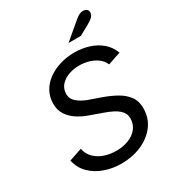

<svg xmlns="http://www.w3.org/2000/svg" viewBox="-206 -980 1005 1108"><g transform="rotate(-30 296.0 -425.5)"><path d="M275 12Q217 12 164.5 -6.5Q112 -25 75.5 -61Q39 -97 27 -151L113 -180Q120 -143 145.5 -117.5Q171 -92 207.5 -79.5Q244 -67 286 -67Q330 -67 367 -81Q404 -95 426.5 -123Q449 -151 449 -191Q449 -223 422 -247.5Q395 -272 332 -294L248 -324Q211 -337 178.5 -358Q146 -379 125.5 -410Q105 -441 105 -483Q105 -529 125.5 -565.5Q146 -602 181.5 -627.5Q217 -653 262.5 -666.5Q308 -680 357 -680Q407 -680 452.5 -666Q498 -652 532.5 -623Q567 -594 584 -549L498 -520Q487 -547 463 -565Q439 -583 408 -592Q377 -601 344 -601Q307 -601 273.5 -589Q240 -577 219 -553Q198 -529 198 -494Q198 -463 223.5 -441Q249 -419 286 -405L374 -374Q418 -358 456.5 -336.5Q495 -315 519 -283Q543 -251 543 -204Q543 -137 506 -88.5Q469 -40 408 -14Q347 12 275 12ZM357 -744 468 -838Q486 -853 498 -858Q510 -863 520 -863Q535 -863 544.5 -856Q554 -849 554 -836Q554 -816 538.5 -803Q523 -790 503 -779L439 -744Z"/></g></svg>

Font: Atkinson Hyperlegible Next
Style: Italic
Weight: 400
Italic angle: -12°
Designer: Elliott Scott, Megan Eiswerth, Linus Boman, Theodore Petrosky, Letters from Sweden
Foundry: Applied Design Works, Letters from Sweden
Version: Version 2.001